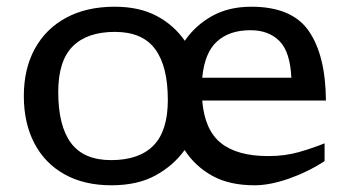

<svg xmlns="http://www.w3.org/2000/svg" viewBox="-20 -542 1044 572"><path d="M947 -62Q897 -29.5 840.5 -9.8Q784 10 738.5 10Q663 10 612 -18.5Q561 -47 530 -95Q496.5 -48.5 443 -19.2Q389.5 10 312 10Q230.5 10 172 -22.8Q113.5 -55.5 82.2 -115.5Q51 -175.5 51 -256Q51 -337 83.8 -396.8Q116.5 -456.5 177.2 -489.2Q238 -522 321.5 -522Q395 -522 446.8 -494.5Q498.5 -467 530.5 -420.5Q562.5 -467 612.2 -494.5Q662 -522 728.5 -522Q850 -522 900 -449.5Q950 -377 951 -242.5H582.5Q589.5 -155 638 -116Q686.5 -77 779.5 -77Q829 -77 870.8 -89Q912.5 -101 947 -115ZM726 -452Q663.5 -452 626.5 -418.5Q589.5 -385 582.5 -310.5H848Q844.5 -387.5 812.5 -419.8Q780.5 -452 726 -452ZM311 -65Q394.5 -65 437.2 -108.5Q480 -152 480 -244Q480 -345 442 -396Q404 -447 322.5 -447Q239.5 -447 196.5 -403.8Q153.5 -360.5 153.5 -268Q153.5 -167 191.5 -116Q229.5 -65 311 -65Z"/></svg>

Font: Newsreader 6pt
Style: Regular
Weight: 400
Designer: Hugues Gentile
Foundry: Production Type
Version: Version 1.003; ttfautohint (v1.8.3)